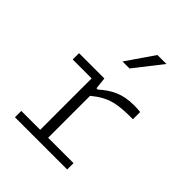

<svg xmlns="http://www.w3.org/2000/svg" viewBox="-220 -929 1059 1059"><g transform="rotate(45 310.0 -399.0)"><path d="M273.5 -500H76V-450.5H223.5V-49.5H76V0H483.5V-49.5H285.5V-376.5C366.5 -443 421.5 -452.5 544 -452.5V-508.5C529.5 -510.5 514 -511.5 496.5 -511.5C403 -511.5 349.5 -482.5 291 -431H281ZM278 -637 389 -798.5H459L332.5 -637Z"/></g></svg>

Font: Monaspace Neon ExtraLight
Style: Regular
Weight: 200
Designer: Riley Cran & the Lettermatic Team
Foundry: Lettermatic
Version: Version 1.200 (Monaspace Neon)